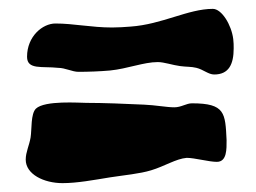

<svg xmlns="http://www.w3.org/2000/svg" viewBox="-20 -551 578 433"><path d="M506 -463C502 -495 480 -531 460 -531C404 -531 346 -496 274 -491C261 -490 247 -489 233 -489C186 -489 146 -498 105 -498C76 -498 41 -469 41 -423C41 -393 75 -402 111 -398C127 -398 143 -389 157 -389C179 -389 206 -390 228 -392C268 -396 304 -411 336 -411C350 -411 370 -404 386 -402C400 -400 411 -401 423 -398C439 -394 450 -383 463 -383C496 -383 507 -406 507 -442C507 -448 507 -456 506 -463ZM491 -235C488 -296 488 -318 413 -318C400 -318 389 -309 373 -309C356 -309 330 -314 305 -315C264 -317 212 -319 175 -319C159 -319 81 -325 61 -306C49 -294 52 -260 49 -241C46 -223 38 -208 38 -191C38 -158 79 -138 121 -138C154 -138 191 -145 228 -151C260 -156 295 -159 321 -167C351 -176 377 -193 401 -195C419 -195 451 -186 469 -186C492 -186 491 -215 491 -235Z"/></svg>

Font: Freckle Face
Style: Regular
Weight: 400
Designer: Astigmatic (AOETI)
Foundry: Astigmatic (AOETI)
Version: Version 1.000